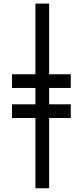

<svg xmlns="http://www.w3.org/2000/svg" viewBox="-20 -801 457 1061"><path d="M175.8 -781.2V-390.6H46.4V-314.9H175.8V-224.6H46.4V-148.9H175.8V239.3H251.5V-148.9H371.1V-224.6H251.5V-314.9H371.1V-390.6H251.5V-781.2Z"/></svg>

Font: Andika
Style: Regular
Weight: 400
Designer: Victor Gaultney, Annie Olsen, Julie Remington, Don Collingsworth, Eric Hays
Foundry: SIL International
Version: Version 1.000